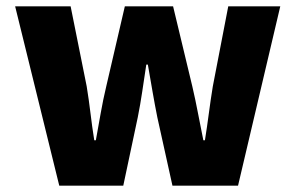

<svg xmlns="http://www.w3.org/2000/svg" viewBox="-20 -589 937 609"><path d="M168 0 28 -569H204L255 -315Q262 -272 267 -230Q272 -188 279 -144H284Q292 -188 299.5 -230.5Q307 -273 317 -315L376 -569H529L590 -315Q600 -272 608 -230Q616 -188 625 -144H630Q637 -188 642.5 -230Q648 -272 655 -315L704 -569H869L735 0H527L479 -217Q471 -257 464 -297.5Q457 -338 449 -384H444Q437 -338 431 -297.5Q425 -257 417 -217L371 0Z"/></svg>

Font: Source Han Sans SC Heavy
Style: Regular
Weight: 900
Designer: Ryoko NISHIZUKA Ë•øÂ°öÊ∂ºÂ≠ê (kana, bopomofo & ideographs); Paul D. Hunt (Latin, Greek & Cyrillic); Sandoll Communicatio
Foundry: Adobe
Version: Version 2.004;hotconv 1.0.118;makeotfexe 2.5.65603